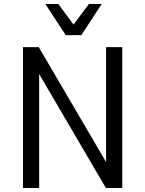

<svg xmlns="http://www.w3.org/2000/svg" viewBox="-20 -941 727 961"><path d="M95 0V-705H174L515 -123H511V-705H592V0H510L171 -579H176V0ZM309 -765 207 -921H272L348 -818L425 -921H489L387 -765Z"/></svg>

Font: Nunito Sans 7pt Condensed
Style: Regular
Weight: 400
Width: 3
Designer: Vernon Adams
Foundry: Vernon Adams
Version: Version 3.101;gftools[0.9.27]